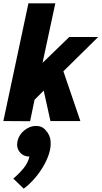

<svg xmlns="http://www.w3.org/2000/svg" viewBox="-31 -720 604 1142"><path d="M148 1 -11 0 138 -700H298L222 -346L381 -500H553L346 -296L447 0H269L229 -181L176 -128L175 -129ZM144 211Q107 211 86 184Q65 157 73 120Q81 82 113.5 55.5Q146 29 183 29Q220 29 241 55Q267 83 270 119.5Q273 156 260 196Q247 236 223 275.5Q199 315 169 348Q139 381 110 402L48 342Q78 318 107 283.5Q136 249 144 211Z"/></svg>

Font: Epunda Sans ExtraBold
Style: Italic
Weight: 800
Italic angle: -12.0243°
Designer: Simon Atzbach
Foundry: typofactur
Version: Version 2.204; ttfautohint (v1.8.4.7-5d5b)